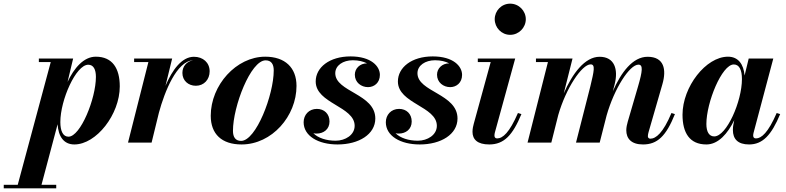

<svg xmlns="http://www.w3.org/2000/svg" viewBox="-138 -780 4298 1050"><path d="M-117.5 230.5V250H169.5V230.5H89L177 -100.5C181 -34 210.5 10 268.5 10C389 10 517 -154.5 517 -307.5C517 -406 477 -470 386 -470C319.5 -470 267 -407.5 231.5 -332L262 -460H74.5V-440.5H139.5L-41 230.5ZM192 -112.5C192 -233.5 277.5 -426 344.5 -426C373.5 -426 386.5 -400 386.5 -359.5C386.5 -240.5 302 -32.5 236.5 -32.5C206.5 -32.5 192 -63.5 192 -112.5Z M673.5 -440.5 562 0H691L731 -163.5C762.5 -280 828.5 -445 917.5 -450.5C882.5 -444 859.5 -417 859.5 -381C859.5 -339.5 891.5 -311 933 -311C977.5 -311 1008.5 -345 1008.5 -390C1008.5 -437.5 972.5 -469.5 922.5 -469.5C856 -469.5 804 -397.5 767 -310.5L803.5 -460H595.5V-440.5Z M1183 10C1349 10 1483.5 -145 1483.5 -310C1483.5 -410 1421 -470 1312.5 -470C1154 -470 1014.5 -314.5 1014.5 -147C1014.5 -47 1074.5 10 1183 10ZM1180.5 -9.5C1149.5 -9.5 1136 -30.5 1136 -64.5C1136 -198.5 1233 -450 1314.5 -450C1345.5 -450 1359 -429 1359 -395C1359 -261 1262 -9.5 1180.5 -9.5Z M1914.5 -132C1914.5 -267.5 1695.5 -277 1695.5 -379.5C1695.5 -422 1738 -450.5 1791.5 -450.5C1822.5 -450.5 1849 -444 1869 -433.5C1829.5 -433.5 1802.5 -405 1802.5 -371.5C1802.5 -329 1837.5 -303.5 1874.5 -303.5C1908 -303.5 1939.5 -327 1939.5 -370.5C1939.5 -417.5 1892 -471.5 1779 -471.5C1663.5 -471.5 1588.5 -411 1588.5 -334.5C1588.5 -213.5 1801.5 -198.5 1801.5 -92C1801.5 -42 1750.5 -10.5 1697.5 -10.5C1647 -10.5 1602 -25 1575.5 -51.5C1581.5 -50 1587.5 -49.5 1593.5 -49.5C1631 -49.5 1664 -72.5 1664 -115.5C1664 -157.5 1635 -184.5 1595 -184.5C1551 -184.5 1522.5 -151.5 1522.5 -111.5C1522.5 -37 1601.5 10 1708 10C1824.5 10 1914.5 -45.5 1914.5 -132Z M2364 -132C2364 -267.5 2145 -277 2145 -379.5C2145 -422 2187.5 -450.5 2241 -450.5C2272 -450.5 2298.5 -444 2318.5 -433.5C2279 -433.5 2252 -405 2252 -371.5C2252 -329 2287 -303.5 2324 -303.5C2357.5 -303.5 2389 -327 2389 -370.5C2389 -417.5 2341.5 -471.5 2228.5 -471.5C2113 -471.5 2038 -411 2038 -334.5C2038 -213.5 2251 -198.5 2251 -92C2251 -42 2200 -10.5 2147 -10.5C2096.5 -10.5 2051.5 -25 2025 -51.5C2031 -50 2037 -49.5 2043 -49.5C2080.5 -49.5 2113.5 -72.5 2113.5 -115.5C2113.5 -157.5 2084.5 -184.5 2044.5 -184.5C2000.5 -184.5 1972 -151.5 1972 -111.5C1972 -37 2051 10 2157.5 10C2274 10 2364 -45.5 2364 -132Z M2567.5 -675C2567.5 -629.5 2604 -589.5 2652 -589.5C2700 -589.5 2737.5 -629.5 2737.5 -675C2737.5 -720.5 2700 -760 2652 -760C2604 -760 2567.5 -720.5 2567.5 -675ZM2713.5 -156 2694.5 -162C2648 -54.5 2611.5 -23 2580.5 -23C2570 -23 2566 -30 2566 -39C2566 -44 2567 -50.5 2568.5 -56L2679.5 -460H2475V-440.5H2545.5L2453 -103.5C2450 -92.5 2446 -76.5 2446 -59C2446 -17.5 2473 10 2537.5 10C2618.5 10 2665.5 -40.5 2713.5 -156Z M3141.5 0 3179.5 -149C3221.5 -296 3305 -426.5 3353.5 -426.5C3380 -426.5 3375.5 -390.5 3351.5 -308L3295 -114.5C3291 -101 3287 -82.5 3287 -68C3287 -22.5 3314 10 3378.5 10C3457 10 3504.5 -35.5 3553 -156L3534 -162C3488.5 -53 3449 -21.5 3418.5 -21.5C3410 -21.5 3405 -27.5 3405 -35C3405 -42 3407 -51 3409 -58L3484.5 -319.5C3508 -400.5 3493.5 -469.5 3403.5 -469.5C3322 -469.5 3258.5 -384 3213.5 -281L3223.5 -319.5C3244 -400.5 3223 -469.5 3141 -469.5C3060 -469.5 2992 -377 2945 -269L2993 -460H2793V-440.5H2858.5L2747 0H2877L2915 -151C2957 -297.5 3044 -428 3092 -428C3119 -428 3110.5 -391.5 3090.5 -308L3012 0Z M4128.5 -156 4109.5 -162C4063 -54.5 4026 -23 3996 -23C3985 -23 3981 -30 3981 -38.5C3981 -43 3981.5 -48 3983 -53.5L4091 -460H3956.5L3934 -367C3928.5 -429.5 3899 -470 3843 -470C3722.5 -470 3594.5 -305.5 3594.5 -152.5C3594.5 -54 3633 10 3725 10C3790.5 10 3842 -50 3877.5 -123L3872.5 -97.5C3871 -90.5 3870 -81 3870 -69C3870 -20 3897 10 3958.5 10C4032.5 10 4080.5 -40.5 4128.5 -156ZM3919.5 -347.5C3919.5 -226 3835.5 -34 3768 -34C3740 -34 3725 -59 3725 -102C3725 -219.5 3809.5 -427.5 3875 -427.5C3905.5 -427.5 3919.5 -396.5 3919.5 -347.5Z"/></svg>

Font: Bodoni* 11pt
Style: Bold Italic
Weight: 700
Italic angle: -13°
Version: Version 2.3